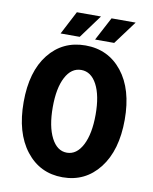

<svg xmlns="http://www.w3.org/2000/svg" viewBox="-92 -899 783 980"><g transform="rotate(10 300.0 -409.0)"><path d="M163.1 -709 226.1 -830.1H351.1L262.2 -709ZM341.8 -709 405.8 -830.1H530.8L440.9 -709ZM38.1 -332Q38.1 -490.7 109.9 -580.8Q181.6 -670.9 299.8 -670.9Q418 -670.9 490 -580.3Q562 -489.7 562 -332Q562 -172.9 489.7 -80.3Q417.5 12.2 299.8 12.2Q182.1 12.2 110.1 -80.3Q38.1 -172.9 38.1 -332ZM411.1 -332Q411.1 -430.7 381.1 -487.3Q351.1 -543.9 299.8 -543.9Q248.5 -543.9 218.8 -487.3Q189 -430.7 189 -332Q189 -232.4 219 -173.8Q249 -115.2 299.8 -115.2Q350.6 -115.2 380.9 -173.8Q411.1 -232.4 411.1 -332Z"/></g></svg>

Font: Office Code Pro D Bold
Style: Regular
Weight: 700
Designer: Nathan Rutzky & Paul D. Hunt
Foundry: Adobe Systems Incorporated
Version: Version 1.004;PS 001.004;hotconv 1.0.70;makeotf.lib2.5.58329